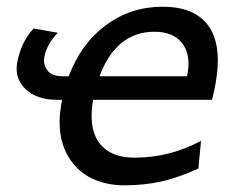

<svg xmlns="http://www.w3.org/2000/svg" viewBox="-20 -537 682 569"><path d="M348.6 12.2Q301.3 12.2 262 -3.9Q222.7 -20 196.8 -52.2Q156.7 -101.6 156.7 -174.3Q156.7 -205.6 164.1 -241.2H148.9Q89.4 -241.2 56.2 -272.5Q29.3 -297.9 29.3 -333.5Q29.3 -345.2 32.2 -357.9Q44.4 -415 79.6 -452.6L151.4 -439.9Q119.6 -407.2 111.8 -370.6Q110.4 -363.8 110.4 -356.9Q110.4 -339.8 123 -325.4Q135.7 -311 166.5 -311H183.6Q220.2 -407.7 293 -461.9Q367.7 -517.1 461.4 -517.1Q538.6 -517.1 579.6 -480.5Q625.5 -439.5 625.5 -358.9Q625.5 -319.8 615.2 -270.5Q610.4 -248 608.4 -241.2H255.9Q251.5 -215.3 251.5 -192.9Q251.5 -142.6 275.4 -111.8Q308.6 -69.8 378.4 -69.8Q483.4 -69.8 575.7 -119.6L567.9 -37.6Q510.7 -11.2 457.5 1Q406.2 12.2 348.6 12.2ZM534.2 -311Q538.6 -331.1 538.6 -348.6Q538.6 -384.8 520 -408.7Q493.7 -442.9 438 -442.9Q324.2 -442.9 274.9 -311Z"/></svg>

Font: Cadman
Style: Italic
Weight: 400
Italic angle: -12°
Designer: Paul James MIller
Foundry: High-Logic / Made with FontCreator
Version: Version 2.114;March 28, 2021;FontCreator 13.0.0.2683 64-bit